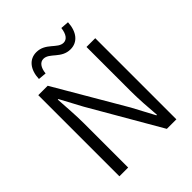

<svg xmlns="http://www.w3.org/2000/svg" viewBox="-254 -1080 1225 1225"><g transform="rotate(-45 359.0 -467.5)"><path d="M102 0H181V-401C181 -476 174 -551 170 -624H175L255 -475L530 0H616V-732H537V-335C537 -261 543 -181 549 -108H544L464 -258L187 -732H102ZM455 -793C520 -793 561 -845 565 -927L509 -931C503 -881 483 -854 453 -854C399 -854 371 -935 287 -935C222 -935 181 -883 178 -802L233 -797C238 -846 259 -873 289 -873C344 -873 371 -793 455 -793Z"/></g></svg>

Font: Noto Sans JP DemiLight
Style: Regular
Weight: 350
Designer: Ryoko NISHIZUKA 西塚涼子 (kana, bopomofo & ideographs); Paul D. Hunt (Latin, Greek & Cyrillic); Sandoll Communications 산돌커뮤니
Foundry: Adobe
Version: Version 2.004;hotconv 1.0.118;makeotfexe 2.5.65603